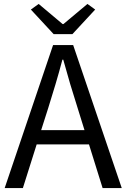

<svg xmlns="http://www.w3.org/2000/svg" viewBox="-20 -964 648 984"><path d="M254.9 -789.1 138.2 -915 178.2 -943.8 300.8 -840.8H305.2L428.2 -943.8L467.8 -915L351.1 -789.1ZM3.9 0 252 -732.9H355L604 0H505.9L436 -224.1H168L97.2 0ZM190.9 -296.9H413.1L377.9 -410.2Q357.9 -472.2 339.8 -533.2Q321.8 -594.2 304.2 -658.2H299.8Q282.7 -593.3 264.6 -532.7Q246.6 -472.2 227.1 -410.2Z"/></svg>

Font: Source Han Sans CN
Style: Regular
Weight: 400
Designer: Ryoko NISHIZUKA  (kana, bopomofo & ideographs); Paul D. Hunt (Latin, Greek & Cyrillic); Sandoll Communications , Soo-you
Foundry: Adobe
Version: Version 2.004;hotconv 1.0.118;makeotfexe 2.5.65603